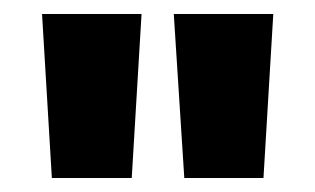

<svg xmlns="http://www.w3.org/2000/svg" viewBox="-20 -688 450 274"><path d="M243 -434 228 -668H370L356 -434ZM54 -434 40 -668H182L168 -434Z"/></svg>

Font: Atkinson Hyperlegible
Style: Bold
Weight: 700
Designer: Elliott Scott, Megan Eiswerth, Linus Boman, Theodore Petrosky
Foundry: Braille Institute
Version: Version 1.006; ttfautohint (v1.8.3)